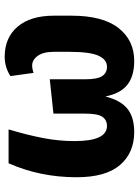

<svg xmlns="http://www.w3.org/2000/svg" viewBox="96 -686 606 839"><g transform="rotate(90 399.5 -266.0)"><path d="M48 -198V-274Q48 -412 102 -480.5Q156 -549 246 -549Q312 -549 350 -519Q388 -489 401 -423Q418 -490 455 -519.5Q492 -549 556 -549Q647 -549 700.5 -487Q754 -425 754 -297Q754 -138 693 0H545Q570 -84 583 -152Q596 -220 596 -289Q596 -430 530 -430Q504 -430 490 -410Q476 -390 476 -334V-196L326 -180V-334Q326 -388 312 -409Q298 -430 271 -430Q240 -430 223 -393Q206 -356 206 -266V-197Q206 -152 223.5 -127.5Q241 -103 266 -103Q280 -103 298 -109L312 -8Q273 17 228 17Q144 17 96 -39.5Q48 -96 48 -198Z"/></g></svg>

Font: FiraGOUPP
Style: Bold
Weight: 700
Designer: bBox Type
Foundry: bBox Type GmbH
Version: Version 1.001